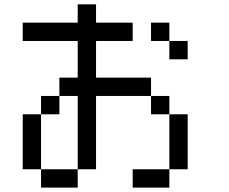

<svg xmlns="http://www.w3.org/2000/svg" viewBox="-20 -853 1040 873"><path d="M750 -83.3V0H583.3V-83.3ZM750 -416.7V-333.3H666.7V-416.7ZM750 -333.3H833.3V-83.3H750ZM750 -583.3V-666.7H833.3V-583.3ZM750 -750V-666.7H666.7V-750ZM166.7 -83.3H333.3V0H166.7ZM166.7 -333.3V-83.3H83.3V-333.3ZM166.7 -416.7H250V-333.3H166.7ZM333.3 -83.3V-416.7H250V-500H333.3V-666.7H83.3V-750H333.3V-833.3H416.7V-750H583.3V-666.7H416.7V-500H666.7V-416.7H416.7V-83.3Z"/></svg>

Font: GalmuriMono11 Regular
Style: Regular
Weight: 400
Designer: Lee Minseo (quiple)
Version: Version 2.399;hotconv 1.1.1;makeotfexe 2.6.0 DEVELOPMENT